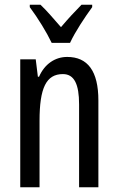

<svg xmlns="http://www.w3.org/2000/svg" viewBox="-20 -852 496 806"><path d="M197 -672H274C295 -718 337 -781 367 -822V-832H322C288 -797 270 -778 236 -738C206 -772 175 -809 150 -832H105V-822C140 -775 176 -716 197 -672ZM262 -613C211 -613 167 -583 144 -530H139L130 -603H65V-66H146V-345C146 -483 174 -541 244 -541C292 -541 312 -498 312 -414V-66H393V-430C393 -554 348 -613 262 -613Z"/></svg>

Font: Noto Sans Malayalam UI ExtraCondensed
Style: Regular
Weight: 400
Width: 2
Designer: Jelle Bosma - Monotype Design Team
Foundry: Monotype Imaging Inc.
Version: Version 2.104